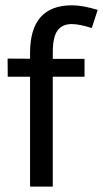

<svg xmlns="http://www.w3.org/2000/svg" viewBox="-20 -694 383 714"><path d="M294.4 -408.7H176.3V0H91.8V-408.7H8.8L8.3 -476.1L91.8 -475.6V-497.6Q91.8 -674.3 248 -674.3Q286.6 -674.3 343.3 -657.2L321.3 -589.8Q274.4 -604.5 247.1 -604.5Q211.4 -604.5 193.8 -580.3Q176.3 -556.2 176.3 -499.5V-475.1H294.4Z"/></svg>

Font: XL-Viking
Style: Regular
Weight: 400
Foundry: Ascender Corporation
Version: Version 1.10 March 23, 2015